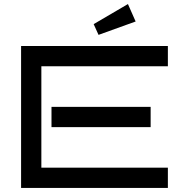

<svg xmlns="http://www.w3.org/2000/svg" viewBox="-20 -927 888 947"><path d="M808 0H84V-700H808V-600H184V-100H808ZM723 -300H234V-400H723ZM649 -821 466 -755 442 -808 611 -907Z"/></svg>

Font: Bruno Ace SC
Style: Regular
Weight: 400
Version: Version 1.100; ttfautohint (v1.8.4.7-5d5b);gftools[0.9.27]